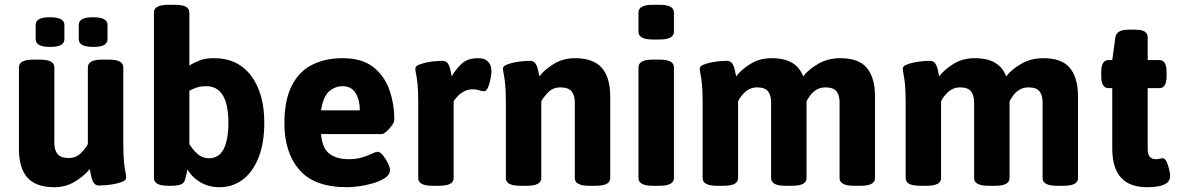

<svg xmlns="http://www.w3.org/2000/svg" viewBox="-20 -774 4931 802"><path d="M435 -525Q495 -525 495 -493V-176Q495 -124 498 -96.5Q501 -69 504 -55.5Q507 -42 507 -31Q507 -22 493.5 -16Q480 -10 460.5 -6Q441 -2 422.5 -0.5Q404 1 395 1Q379 1 371.5 -10.5Q364 -22 361 -38Q358 -54 355 -68Q333 -40 294 -16Q255 8 206 8Q131 8 95 -31.5Q59 -71 59 -154V-493Q59 -525 119 -525H147Q207 -525 207 -493V-176Q207 -147 220.5 -130.5Q234 -114 267 -114Q298 -114 318 -134.5Q338 -155 347 -172V-493Q347 -525 407 -525ZM369 -702Q429 -702 429 -670V-610Q429 -594 414.5 -586Q400 -578 369 -578Q309 -578 309 -610V-670Q309 -686 323.5 -694Q338 -702 369 -702ZM189 -702Q249 -702 249 -670V-610Q249 -594 234.5 -586Q220 -578 189 -578Q129 -578 129 -610V-670Q129 -686 143.5 -694Q158 -702 189 -702Z M711 -754Q771 -754 771 -722V-500Q787 -511 812.5 -521Q838 -531 873 -531Q974 -531 1029 -457.5Q1084 -384 1084 -262Q1084 -175 1059.5 -114.5Q1035 -54 993 -23Q951 8 897 8Q851 8 815.5 -13.5Q780 -35 763 -67Q761 -56 758.5 -45Q756 -34 753 -24Q749 -8 734 -3Q719 2 695 2H683Q623 2 623 -30V-722Q623 -754 683 -754ZM841 -414Q818 -414 800.5 -408Q783 -402 771 -395V-172Q785 -149 805 -131Q825 -113 853 -113Q894 -113 914 -151Q934 -189 934 -262Q934 -337 911 -375.5Q888 -414 841 -414Z M1411 -531Q1490 -531 1537 -495.5Q1584 -460 1605.5 -401Q1627 -342 1627 -273Q1627 -264 1617 -250Q1607 -236 1594.5 -225Q1582 -214 1576 -214H1321Q1326 -154 1356.5 -131.5Q1387 -109 1436 -109Q1468 -109 1492.5 -116.5Q1517 -124 1533.5 -132Q1550 -140 1557 -140Q1568 -140 1580 -125Q1592 -110 1600.5 -92Q1609 -74 1609 -64Q1609 -45 1589.5 -31.5Q1570 -18 1540 -9Q1510 0 1480 4Q1450 8 1429 8Q1293 8 1230.5 -64.5Q1168 -137 1168 -258Q1168 -356 1199 -416.5Q1230 -477 1285 -504Q1340 -531 1411 -531ZM1411 -414Q1380 -414 1355 -392.5Q1330 -371 1321 -313H1483Q1483 -356 1465.5 -385Q1448 -414 1411 -414Z M1976 -531Q2001 -531 2013 -521.5Q2025 -512 2029 -499.5Q2033 -487 2033 -477Q2033 -468 2029.5 -447.5Q2026 -427 2019 -410Q2012 -393 2002 -393Q1991 -393 1980.5 -397Q1970 -401 1955 -401Q1935 -401 1919 -392.5Q1903 -384 1892 -372.5Q1881 -361 1875 -351V-30Q1875 2 1815 2H1787Q1727 2 1727 -30V-347Q1727 -397 1724 -424Q1721 -451 1718 -464.5Q1715 -478 1715 -488Q1715 -497 1728.5 -503Q1742 -509 1761.5 -513Q1781 -517 1799.5 -518.5Q1818 -520 1827 -520Q1843 -520 1850.5 -509Q1858 -498 1861 -483Q1864 -468 1867 -455Q1883 -484 1908 -507.5Q1933 -531 1976 -531Z M2382 -531Q2457 -531 2493 -491.5Q2529 -452 2529 -369V-30Q2529 2 2469 2H2441Q2381 2 2381 -30V-347Q2381 -376 2367.5 -392.5Q2354 -409 2321 -409Q2290 -409 2270 -388.5Q2250 -368 2241 -351V-30Q2241 2 2181 2H2153Q2093 2 2093 -30V-347Q2093 -397 2090 -424Q2087 -451 2084 -464.5Q2081 -478 2081 -488Q2081 -497 2094.5 -503Q2108 -509 2127.5 -513Q2147 -517 2165.5 -518.5Q2184 -520 2193 -520Q2209 -520 2216.5 -509Q2224 -498 2227 -483Q2230 -468 2233 -455Q2255 -484 2294 -507.5Q2333 -531 2382 -531Z M2735 -525Q2795 -525 2795 -493V-30Q2795 2 2735 2H2707Q2647 2 2647 -30V-493Q2647 -525 2707 -525ZM2735 -754Q2795 -754 2795 -722V-641Q2795 -609 2735 -609H2707Q2647 -609 2647 -641V-722Q2647 -754 2707 -754Z M3489 -531Q3527 -531 3554.5 -521.5Q3582 -512 3599.5 -492Q3617 -472 3626 -441.5Q3635 -411 3635 -369V-30Q3635 2 3575 2H3547Q3487 2 3487 -30V-347Q3487 -376 3474 -392.5Q3461 -409 3428 -409Q3406 -409 3390 -399Q3374 -389 3364 -375Q3354 -361 3348.5 -350Q3343 -339 3341 -337V-418Q3345 -405 3347 -392Q3349 -379 3349 -366V-30Q3349 2 3289 2H3261Q3201 2 3201 -30V-347Q3201 -376 3188 -392.5Q3175 -409 3142 -409Q3127 -409 3114 -403.5Q3101 -398 3091.5 -389Q3082 -380 3074.5 -370Q3067 -360 3063 -351V-30Q3063 2 3003 2H2975Q2915 2 2915 -30V-347Q2915 -397 2912 -424Q2909 -451 2906 -464.5Q2903 -478 2903 -488Q2903 -497 2916.5 -503Q2930 -509 2949.5 -513Q2969 -517 2987.5 -518.5Q3006 -520 3015 -520Q3031 -520 3038.5 -509Q3046 -498 3049 -483Q3052 -468 3055 -455Q3077 -484 3115.5 -507.5Q3154 -531 3203 -531Q3237 -531 3263 -523Q3289 -515 3307 -498Q3325 -481 3335 -455Q3357 -484 3398 -507.5Q3439 -531 3489 -531Z M4337 -531Q4375 -531 4402.5 -521.5Q4430 -512 4447.5 -492Q4465 -472 4474 -441.5Q4483 -411 4483 -369V-30Q4483 2 4423 2H4395Q4335 2 4335 -30V-347Q4335 -376 4322 -392.5Q4309 -409 4276 -409Q4254 -409 4238 -399Q4222 -389 4212 -375Q4202 -361 4196.5 -350Q4191 -339 4189 -337V-418Q4193 -405 4195 -392Q4197 -379 4197 -366V-30Q4197 2 4137 2H4109Q4049 2 4049 -30V-347Q4049 -376 4036 -392.5Q4023 -409 3990 -409Q3975 -409 3962 -403.5Q3949 -398 3939.5 -389Q3930 -380 3922.5 -370Q3915 -360 3911 -351V-30Q3911 2 3851 2H3823Q3763 2 3763 -30V-347Q3763 -397 3760 -424Q3757 -451 3754 -464.5Q3751 -478 3751 -488Q3751 -497 3764.5 -503Q3778 -509 3797.5 -513Q3817 -517 3835.5 -518.5Q3854 -520 3863 -520Q3879 -520 3886.5 -509Q3894 -498 3897 -483Q3900 -468 3903 -455Q3925 -484 3963.5 -507.5Q4002 -531 4051 -531Q4085 -531 4111 -523Q4137 -515 4155 -498Q4173 -481 4183 -455Q4205 -484 4246 -507.5Q4287 -531 4337 -531Z M4724 -650Q4774 -650 4774 -618V-523H4823Q4853 -523 4853 -473V-456Q4853 -406 4823 -406H4774V-152Q4774 -130 4782.5 -119.5Q4791 -109 4810 -109Q4817 -109 4825 -111Q4833 -113 4837 -113Q4847 -113 4854 -96.5Q4861 -80 4864.5 -62.5Q4868 -45 4868 -41Q4868 -18 4850.5 -7.5Q4833 3 4810 5.5Q4787 8 4772 8Q4737 8 4709.5 -1.5Q4682 -11 4663.5 -31Q4645 -51 4635.5 -81.5Q4626 -112 4626 -154V-406H4610Q4580 -406 4580 -456V-473Q4580 -523 4610 -523H4626L4639 -618Q4644 -650 4693 -650Z"/></svg>

Font: Asap VF Beta
Style: Regular
Weight: 400
Designer: Pablo Cosgaya
Foundry: Pablo Cosgaya
Version: Version 1.007